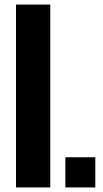

<svg xmlns="http://www.w3.org/2000/svg" viewBox="-20 -820 450 840"><path d="M50 0V-800H200V0ZM266 0V-132H397V0Z"/></svg>

Font: Big Shoulders Stencil Text Thin Black
Style: Regular
Weight: 900
Version: Version 2.001